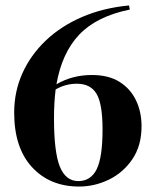

<svg xmlns="http://www.w3.org/2000/svg" viewBox="-20 -669 570 704"><path d="M270 15Q163 15 97.5 -56Q32 -127 32 -256Q32 -333 62 -400Q92 -467 147.5 -520Q203 -573 280.5 -606.5Q358 -640 453 -649L456 -634Q334 -609 270.5 -542Q207 -475 187 -360Q245 -394 317 -394Q378 -394 418 -369Q458 -344 478.5 -301.5Q499 -259 499 -206Q499 -135 465.5 -85.5Q432 -36 379.5 -10.5Q327 15 270 15ZM178 -235Q178 -111 199.5 -58Q221 -5 267 -5Q313 -5 334.5 -48.5Q356 -92 356 -194Q356 -288 334 -325Q312 -362 262 -362Q220 -362 184 -341Q178 -293 178 -235Z"/></svg>

Font: DeepMind Serif Display
Style: Regular
Weight: 400
Designer: Frank Grießhammer / Modifications: Colophon Foundry
Foundry: Colophon Foundry
Version: Version 5.003; ttfautohint (v1.8.2)